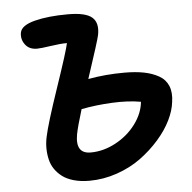

<svg xmlns="http://www.w3.org/2000/svg" viewBox="-52 -723 826 825"><g transform="rotate(-5 361.5 -310.5)"><path d="M300.8 49.8Q263.7 49.8 234.1 41.5Q204.6 33.2 185.1 18.6Q165.5 3.9 152.6 -15.1Q139.6 -34.2 134.3 -57.4Q128.9 -80.6 128.7 -104.5Q128.4 -128.4 133.8 -153.8Q145 -208.5 197 -361.1Q249 -513.7 255.9 -547.9Q229.5 -548.3 185.8 -541.7Q142.1 -535.2 126 -535.2Q92.3 -535.2 75 -558.6Q57.6 -582 63 -610.8Q69.3 -641.1 127.4 -656Q185.5 -670.9 271 -670.9Q347.2 -670.9 374.8 -646.7Q402.3 -622.6 392.1 -570.8Q387.2 -546.9 334 -386.2Q408.2 -399.9 491.2 -399.9Q538.6 -399.9 574.7 -392.8Q610.8 -385.7 638.9 -369.9Q667 -354 678.7 -325.2Q690.4 -296.4 684.1 -255.9Q680.2 -220.2 660.2 -179Q640.1 -137.7 604.5 -97.2Q568.8 -56.6 523.9 -23.7Q479 9.3 420.4 29.5Q361.8 49.8 300.8 49.8ZM265.1 -153.8Q250 -70.8 316.9 -70.8Q371.6 -70.8 424.3 -98.9Q477.1 -127 511.5 -172.9Q545.9 -218.8 550.8 -269Q495.6 -278.8 426.3 -275.4Q356.9 -272 293.9 -259.8Q271.5 -187 265.1 -153.8Z"/></g></svg>

Font: Shantell Sans Bouncy
Style: Italic
Weight: 600
Italic angle: -11.31°
Designer: Stephen Nixon, Anya Danilova, Shantell Martin
Foundry: Arrow Type
Version: Version 1.006;[9816181b4]